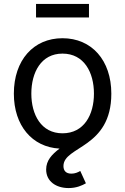

<svg xmlns="http://www.w3.org/2000/svg" viewBox="-20 -748 640 981"><path d="M299.3 -66.9C190.4 -66.9 140.1 -162.1 140.1 -269.5C140.1 -378.4 190.4 -474.1 299.3 -474.1C409.7 -474.1 460 -377.9 460 -269.5C460 -162.1 409.7 -66.9 299.3 -66.9ZM330.6 212.9C370.6 212.9 399.4 199.7 418.9 188.5L390.1 125.5C377.9 132.8 362.8 139.2 344.7 139.2C317.4 139.2 304.2 124.5 304.2 100.6C304.2 -2.4 548.8 10.7 548.8 -269.5C548.8 -440.4 448.2 -552.7 299.3 -552.7C150.9 -552.7 50.8 -440.4 50.8 -269.5C50.8 -106.9 144 3.9 284.2 11.2C245.1 41 215.8 71.8 215.8 118.2C215.8 179.2 267.1 212.9 330.6 212.9ZM434.6 -728H164.1V-658.7H434.6Z"/></svg>

Font: Raveo
Style: Regular
Weight: 400
Designer: Jakub Foglar, Rasmus Andersson (Inter)
Foundry: Jakubfoglar.com
Version: Version 1.100;Glyphs 3.2.3 (3260)